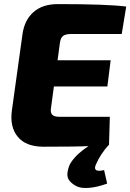

<svg xmlns="http://www.w3.org/2000/svg" viewBox="-20 -713 636 937"><path d="M574 -547H326Q299 -547 287 -537Q275 -527 272 -501L261 -419H520L504 -291H243L229 -187Q225 -164 234.5 -153.5Q244 -143 269 -143H516L512 -7Q471 37 448 90Q439 110 449 117Q459 124 488 117L503 183Q456 200 417.5 203.5Q379 207 357.5 197.5Q336 188 321.5 172Q307 156 309 134Q311 112 320 91Q344 45 412 0Q357 3 192 3Q107 3 67 -45Q27 -93 38 -174L90 -548Q100 -616 144 -654.5Q188 -693 262 -693Q504 -693 596 -681Z"/></svg>

Font: Ezarion Extra Bold
Style: Italic
Weight: 800
Italic angle: -8°
Designer: Natanael Gama
Version: Version 1.001;PS 001.001;hotconv 1.0.70;makeotf.lib2.5.58329